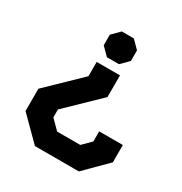

<svg xmlns="http://www.w3.org/2000/svg" viewBox="-165 -619 891 942"><g transform="rotate(30 281.0 -148.0)"><path d="M365 -455V-395L322 -352H254L211 -395V-455L254 -498H322ZM354 -184 174 -10V35L225 86H356L403 39V-18H537V80L415 202H166L40 76V-50L222 -226V-307H354Z"/></g></svg>

Font: Chakra Petch
Style: Bold
Weight: 700
Designer: Katatrad Aksorn Co.,Ltd.
Foundry: Cadson Demak Co.,Ltd.
Version: Version 1.000; ttfautohint (v1.6)